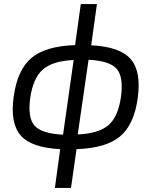

<svg xmlns="http://www.w3.org/2000/svg" viewBox="-20 -720 756 941"><path d="M455 -700 427 -498Q568 -491 620.5 -430.5Q673 -370 655 -239Q637 -109 568.5 -51.5Q500 6 355 11L328 201H249L275 11Q134 4 81.5 -56Q29 -116 47 -246Q65 -377 133.5 -435.5Q202 -494 348 -499L376 -700ZM414 -427 361 -61Q465 -66 512 -107Q559 -148 573 -246Q586 -344 551.5 -383Q517 -422 414 -427ZM289 -60 341 -426Q237 -421 189.5 -379Q142 -337 128 -239Q115 -142 150 -103.5Q185 -65 289 -60Z"/></svg>

Font: Exo 2.0
Style: Italic
Weight: 400
Italic angle: -8°
Designer: Natanael Gama
Version: Version 1.001;PS 001.001;hotconv 1.0.70;makeotf.lib2.5.58329